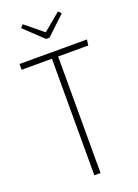

<svg xmlns="http://www.w3.org/2000/svg" viewBox="-163 -939 722 1006"><g transform="rotate(-20 198.0 -436.0)"><path d="M295.9 -872.1 311 -856 207 -757.8H188L84 -856L99.1 -872.1L198.2 -791ZM388.2 -682.1 383.8 -649.9H215.8V0H181.2V-649.9H12.2V-682.1Z"/></g></svg>

Font: Fira Sans Compressed UltraLight
Style: Regular
Weight: 200
Width: 1
Designer: Carrois Corporate & Edenspiekermann AG
Foundry: Carrois Corporate GbR & Edenspiekermann AG
Version: Version 4.203;PS 004.203;hotconv 1.0.88;makeotf.lib2.5.64775